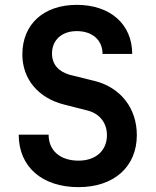

<svg xmlns="http://www.w3.org/2000/svg" viewBox="-20 -760 640 790"><path d="M303 10C449 10 543 -74 543 -204C543 -314 477 -400 369 -427L268 -452C221 -465 194 -495 194 -540C194 -595 234 -632 296 -632C360 -632 402 -595 402 -538H524C524 -660 434 -740 296 -740C159 -740 72 -660 72 -536C72 -435 137 -357 243 -330L341 -305C392 -292 420 -252 420 -204C420 -141 375 -99 303 -99C228 -99 180 -140 180 -206H57C57 -73 154 10 303 10Z"/></svg>

Font: JetBrains Mono
Style: Bold
Weight: 558
Monospace: yes
Designer: Philipp Nurullin, Konstantin Bulenkov
Foundry: JetBrains
Version: Version 2.305